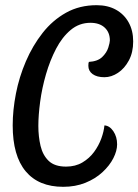

<svg xmlns="http://www.w3.org/2000/svg" viewBox="-20 -700 534 741"><path d="M224 21Q129 21 79 -39Q29 -99 29 -216Q29 -275 41.5 -339Q54 -403 80 -463.5Q106 -524 144.5 -573Q183 -622 235 -651Q287 -680 353 -680Q396 -680 427.5 -662.5Q459 -645 476.5 -613.5Q494 -582 494 -540Q494 -498 477.5 -467Q461 -436 435.5 -419Q410 -402 383 -402Q354 -402 337.5 -414Q321 -426 321 -446Q321 -458 323 -461Q322 -461 322 -461Q322 -461 322 -461Q357 -463 374.5 -480Q392 -497 398 -516.5Q404 -536 404 -544Q404 -575 384 -593.5Q364 -612 329 -612Q286 -612 253 -584.5Q220 -557 196.5 -512Q173 -467 157.5 -413.5Q142 -360 135 -307.5Q128 -255 128 -214Q128 -173 136.5 -137Q145 -101 168 -79Q191 -57 235 -57Q271 -57 298 -73Q325 -89 343 -113.5Q361 -138 371 -165.5Q381 -193 383 -216Q403 -215 417.5 -193.5Q432 -172 432 -143Q432 -118 417.5 -89.5Q403 -61 375.5 -35.5Q348 -10 309.5 5.5Q271 21 224 21Z"/></svg>

Font: Sansita Swashed Light Light
Style: Regular
Weight: 300
Version: Version 1.003